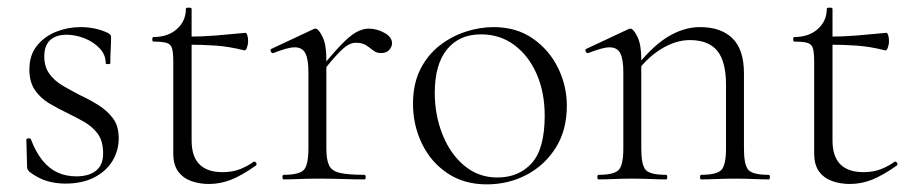

<svg xmlns="http://www.w3.org/2000/svg" viewBox="-20 -470 2396 503"><path d="M96 -322Q96 -295 109.5 -276.5Q123 -258 144.5 -245.5Q166 -233 189 -221Q215 -209 238 -194.5Q261 -180 276 -160Q291 -140 291 -108Q291 -76 275 -49Q259 -22 227.5 -5.5Q196 11 151 11Q127 11 104 4.5Q81 -2 57 -20Q55 -22 53 -25Q51 -28 51 -32L49 -104Q49 -107 54.5 -107.5Q60 -108 61 -105Q74 -71 91.5 -49.5Q109 -28 131 -18Q153 -8 180 -8Q215 -8 233.5 -24.5Q252 -41 250 -74Q249 -103 235 -121Q221 -139 200 -151Q179 -163 156 -174Q131 -186 108.5 -199.5Q86 -213 71.5 -234Q57 -255 57 -288Q57 -326 77 -350.5Q97 -375 127.5 -387Q158 -399 191 -399Q209 -399 227 -395.5Q245 -392 262 -384Q271 -380 271 -373Q271 -358 270 -341Q269 -324 269 -304Q269 -302 263 -302Q257 -302 257 -304Q257 -327 240.5 -344Q224 -361 200.5 -370Q177 -379 154 -379Q127 -379 111.5 -365Q96 -351 96 -322Z M527 12Q503 12 481.5 4.5Q460 -3 447 -20.5Q434 -38 434 -68V-306Q434 -331 431 -342.5Q428 -354 417 -357.5Q406 -361 382 -361Q379 -361 379 -367Q379 -373 382 -373Q420 -373 443.5 -394Q467 -415 467 -447Q467 -450 474.5 -450Q482 -450 482 -447V-102Q482 -60 502.5 -39.5Q523 -19 563 -19Q590 -19 610.5 -27.5Q631 -36 644 -46Q648 -48 651 -43.5Q654 -39 650 -36Q613 -10 585 1Q557 12 527 12ZM620 -338Q581 -348 545.5 -350.5Q510 -353 470 -353V-374Q509 -374 545.5 -377Q582 -380 623 -384Q626 -384 628 -377.5Q630 -371 630 -361Q630 -354 627 -345.5Q624 -337 620 -338Z M816 -271 812 -281Q849 -327 872.5 -351.5Q896 -376 913 -385.5Q930 -395 946 -395Q967 -395 987 -384Q1007 -373 1007 -357Q1007 -347 999.5 -339Q992 -331 978 -331Q966 -331 957.5 -338Q949 -345 939 -351.5Q929 -358 912 -358Q903 -358 892.5 -352.5Q882 -347 864.5 -328.5Q847 -310 816 -271ZM723 0Q720 0 720 -6Q720 -12 723 -12Q764 -12 776 -25Q788 -38 788 -81V-281Q788 -315 780 -330.5Q772 -346 752 -346Q742 -346 728 -342Q714 -338 696 -331Q692 -330 689.5 -335Q687 -340 691 -342L802 -394Q804 -395 807 -395Q814 -395 824.5 -374.5Q835 -354 835 -315V-81Q835 -52 842 -37Q849 -22 870.5 -17Q892 -12 935 -12Q938 -12 938 -6Q938 0 935 0Q911 0 879 -1Q847 -2 812 -2Q787 -2 763.5 -1Q740 0 723 0Z M1255 13Q1196 13 1152.5 -16Q1109 -45 1085.5 -93.5Q1062 -142 1062 -198Q1062 -250 1081 -288Q1100 -326 1131.5 -350.5Q1163 -375 1200 -387Q1237 -399 1273 -399Q1333 -399 1376 -369Q1419 -339 1442 -292Q1465 -245 1465 -193Q1465 -129 1436 -83Q1407 -37 1359.5 -12Q1312 13 1255 13ZM1283 -5Q1339 -5 1373 -42.5Q1407 -80 1407 -167Q1407 -228 1386 -276Q1365 -324 1327.5 -352Q1290 -380 1240 -380Q1183 -380 1151 -340.5Q1119 -301 1119 -227Q1119 -168 1139.5 -117Q1160 -66 1197 -35.5Q1234 -5 1283 -5Z M1817 0Q1814 0 1814 -6Q1814 -12 1817 -12Q1858 -12 1870 -25Q1882 -38 1882 -81V-248Q1882 -309 1859 -337Q1836 -365 1787 -365Q1749 -365 1709.5 -340Q1670 -315 1641 -271L1637 -283Q1684 -345 1727 -372Q1770 -399 1814 -399Q1869 -399 1899 -369.5Q1929 -340 1929 -278V-81Q1929 -38 1940.5 -25Q1952 -12 1994 -12Q1997 -12 1997 -6Q1997 0 1994 0Q1977 0 1954 -1Q1931 -2 1906 -2Q1881 -2 1857.5 -1Q1834 0 1817 0ZM1548 0Q1545 0 1545 -6Q1545 -12 1548 -12Q1589 -12 1601 -25Q1613 -38 1613 -81V-281Q1613 -315 1605 -330.5Q1597 -346 1577 -346Q1567 -346 1553 -342Q1539 -338 1521 -331Q1517 -330 1514.5 -335Q1512 -340 1516 -342L1627 -394Q1629 -395 1632 -395Q1639 -395 1649.5 -374.5Q1660 -354 1660 -315V-81Q1660 -38 1671.5 -25Q1683 -12 1725 -12Q1728 -12 1728 -6Q1728 0 1725 0Q1708 0 1685 -1Q1662 -2 1637 -2Q1612 -2 1588.5 -1Q1565 0 1548 0Z M2206 12Q2182 12 2160.5 4.5Q2139 -3 2126 -20.5Q2113 -38 2113 -68V-306Q2113 -331 2110 -342.5Q2107 -354 2096 -357.5Q2085 -361 2061 -361Q2058 -361 2058 -367Q2058 -373 2061 -373Q2099 -373 2122.5 -394Q2146 -415 2146 -447Q2146 -450 2153.5 -450Q2161 -450 2161 -447V-102Q2161 -60 2181.5 -39.5Q2202 -19 2242 -19Q2269 -19 2289.5 -27.5Q2310 -36 2323 -46Q2327 -48 2330 -43.5Q2333 -39 2329 -36Q2292 -10 2264 1Q2236 12 2206 12ZM2299 -338Q2260 -348 2224.5 -350.5Q2189 -353 2149 -353V-374Q2188 -374 2224.5 -377Q2261 -380 2302 -384Q2305 -384 2307 -377.5Q2309 -371 2309 -361Q2309 -354 2306 -345.5Q2303 -337 2299 -338Z"/></svg>

Font: Cormorant Garamond Light
Style: Regular
Weight: 300
Designer: Christian Thalmann (Catharsis Fonts)
Foundry: Catharsis Fonts
Version: Version 4.001